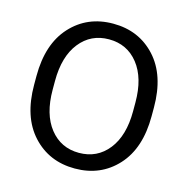

<svg xmlns="http://www.w3.org/2000/svg" viewBox="-108 -830 929 948"><g transform="rotate(15 356.5 -356.0)"><path d="M56.2 -333Q56.2 -168.9 140.4 -77.1Q224.6 14.6 356.4 14.6Q488.3 14.6 572.5 -77.1Q656.7 -168.9 656.7 -333V-377.9Q656.7 -542 572.5 -633.8Q488.3 -725.6 356.4 -725.6Q224.6 -725.6 140.4 -633.8Q56.2 -542 56.2 -377.9ZM150.9 -333V-377.9Q150.9 -502.9 207.3 -574.2Q263.7 -645.5 356.4 -645.5Q449.2 -645.5 505.6 -574.2Q562 -502.9 562 -377.9V-333Q562 -208 505.6 -136.7Q449.2 -65.4 356.4 -65.4Q263.7 -65.4 207.3 -136.7Q150.9 -208 150.9 -333Z"/></g></svg>

Font: Roboto Flex
Style: Regular
Weight: 400
Designer: Berlow after Robertson
Foundry: Google
Version: Version 3.200;gftools[0.9.32]